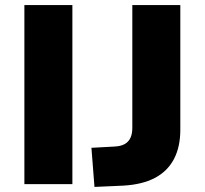

<svg xmlns="http://www.w3.org/2000/svg" viewBox="-20 -725 806 756"><path d="M76 0V-705H265V0ZM352 11 340 -143 431 -148Q455 -149 470.5 -157.5Q486 -166 493.5 -182Q501 -198 501 -221V-705H690V-214Q690 -146 664.5 -98Q639 -50 589 -24Q539 2 464 6Z"/></svg>

Font: Nunito Sans 9pt Black
Style: Regular
Weight: 900
Version: Version 3.101;gftools[0.9.27]